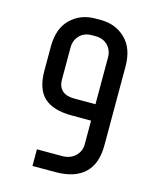

<svg xmlns="http://www.w3.org/2000/svg" viewBox="-107 -773 684 847"><g transform="rotate(15 235.0 -350.0)"><path d="M223 -700H248Q316 -700 361 -656Q406 -612 406 -530V-170Q406 -85 360.5 -42.5Q315 0 228 0H123V-76H238Q275 -76 298 -98Q321 -120 321 -151V-260H233Q147 -260 106 -298Q65 -336 65 -420V-530Q65 -612 110 -656Q155 -700 223 -700ZM321 -549Q321 -581 300 -603Q279 -625 243 -625H228Q192 -625 171 -603Q150 -581 150 -549V-401Q150 -370 168.5 -352.5Q187 -335 223 -335H321Z"/></g></svg>

Font: Share Tech
Style: Regular
Weight: 400
Designer: Ralph du Carrois
Foundry: Carrois Type Design
Version: Version 1.100